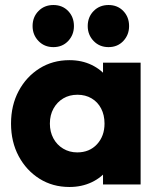

<svg xmlns="http://www.w3.org/2000/svg" viewBox="-20 -736 635 766"><path d="M257 10Q190 10 137.5 -23Q85 -56 54.5 -113Q24 -170 24 -243Q24 -316 54.5 -373Q85 -430 137.5 -463Q190 -496 257 -496Q306 -496 345.5 -477Q385 -458 410 -424.5Q435 -391 438 -348V-138Q435 -95 410.5 -61.5Q386 -28 346 -9Q306 10 257 10ZM288 -128Q337 -128 367 -160.5Q397 -193 397 -243Q397 -277 383.5 -303Q370 -329 345.5 -343.5Q321 -358 289 -358Q257 -358 232.5 -343.5Q208 -329 193.5 -303Q179 -277 179 -243Q179 -210 193 -184Q207 -158 232 -143Q257 -128 288 -128ZM391 0V-131L414 -249L391 -367V-486H541V0ZM193 -548Q157 -548 133.5 -572.5Q110 -597 110 -632Q110 -668 133.5 -692Q157 -716 193 -716Q229 -716 252 -692Q275 -668 275 -632Q275 -597 252 -572.5Q229 -548 193 -548ZM413 -548Q377 -548 353.5 -572.5Q330 -597 330 -632Q330 -668 353.5 -692Q377 -716 413 -716Q449 -716 472 -692Q495 -668 495 -632Q495 -597 472 -572.5Q449 -548 413 -548Z"/></svg>

Font: Outfit Thin
Style: Bold
Weight: 700
Version: Version 1.100;gftools[0.9.27]